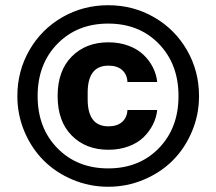

<svg xmlns="http://www.w3.org/2000/svg" viewBox="-20 -710 834 740"><path d="M46.9 -339.8Q46.9 -436 93.3 -516.6Q139.6 -597.2 220.2 -643.6Q300.8 -689.9 397 -689.9Q493.2 -689.9 573.7 -643.6Q654.3 -597.2 700.7 -516.6Q747.1 -436 747.1 -339.8Q747.1 -267.6 719.7 -202.9Q692.4 -138.2 645.8 -91.6Q599.1 -44.9 534.2 -17.6Q469.2 9.8 397 9.8Q324.7 9.8 259.8 -17.6Q194.8 -44.9 148.2 -91.6Q101.6 -138.2 74.2 -202.9Q46.9 -267.6 46.9 -339.8ZM201.2 -541Q125 -462.9 125 -339.8Q125 -216.8 201.2 -138.9Q277.3 -61 397 -61Q516.6 -61 592.3 -138.9Q668 -216.8 668 -339.8Q668 -462.9 592.3 -541Q516.6 -619.1 397 -619.1Q277.3 -619.1 201.2 -541ZM397.9 -546.9Q440.4 -546.9 475.6 -533.7Q510.7 -520.5 533.4 -498.5Q556.2 -476.6 569.6 -449.7Q583 -422.9 585.9 -394H471.2Q469.7 -423.3 450.7 -440.2Q431.6 -457 397.9 -457Q317.9 -457 317.9 -353V-327.1Q317.9 -223.1 397.9 -223.1Q431.6 -223.1 450.7 -240Q469.7 -256.8 471.2 -286.1H585.9Q583 -257.3 569.6 -230.5Q556.2 -203.6 533.7 -181.4Q511.2 -159.2 475.8 -146Q440.4 -132.8 397.9 -132.8Q311 -132.8 256.6 -187.5Q202.1 -242.2 202.1 -339.8Q202.1 -437.5 256.6 -492.2Q311 -546.9 397.9 -546.9Z"/></svg>

Font: TASA Orbiter Deck
Style: Bold
Weight: 700
Designer: Weizhong Zhang
Version: Version 1.000;Glyphs 3.1.2 (3151)